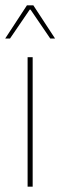

<svg xmlns="http://www.w3.org/2000/svg" viewBox="-20 -700 227 720"><path d="M83.5 0V-485.5H102.5V0ZM81 -680H105L186.5 -555.5H168.5L94.5 -664H91.5L17.5 -555.5H-0.5Z"/></svg>

Font: Anek Gujarati Medium Thin
Style: Regular
Weight: 250
Version: Version 1.003